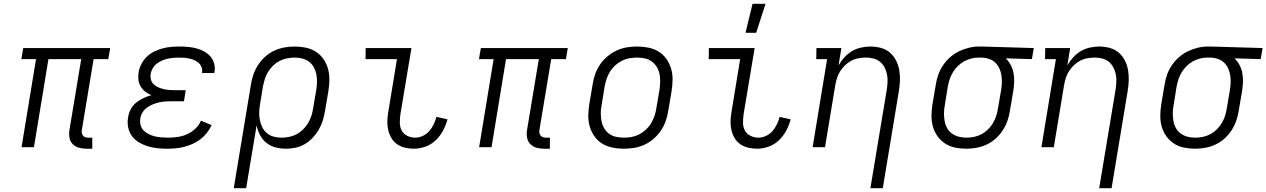

<svg xmlns="http://www.w3.org/2000/svg" viewBox="-20 -772 6642 1007"><path d="M432 8Q412 8 393 2.5Q374 -3 361 -16.5Q348 -30 344.5 -49.5Q341 -69 344 -89L406 -462H234L158 0H93L169 -462H92L102 -520H558L548 -462H471L409 -89Q408 -81 409.5 -73.5Q411 -66 415.5 -60.5Q420 -55 427 -52.5Q434 -50 442 -50H464V8Z M856 8Q829 8 803 5Q777 2 753 -5.5Q729 -13 707.5 -26Q686 -39 671.5 -59Q657 -79 652 -105Q647 -131 652 -157Q655 -178 665.5 -198.5Q676 -219 694 -233.5Q712 -248 732.5 -257.5Q753 -267 774 -273Q756 -280 741.5 -291.5Q727 -303 717.5 -319Q708 -335 706 -354.5Q704 -374 707 -394Q711 -416 722 -437Q733 -458 750 -474.5Q767 -491 788.5 -501.5Q810 -512 832 -518Q854 -524 876.5 -526Q899 -528 921 -528Q944 -528 966 -526Q988 -524 1009.5 -518.5Q1031 -513 1050 -502.5Q1069 -492 1083 -476.5Q1097 -461 1103 -439.5Q1109 -418 1105 -395L1104 -389H1039L1040 -393Q1042 -407 1037 -420Q1032 -433 1022 -442Q1012 -451 999.5 -456.5Q987 -462 973 -465Q959 -468 945 -469Q931 -470 917 -470Q902 -470 887 -468.5Q872 -467 857 -463.5Q842 -460 828 -453.5Q814 -447 801 -437Q788 -427 780.5 -413Q773 -399 770 -384Q768 -369 771.5 -355Q775 -341 785 -331Q795 -321 808 -315Q821 -309 835 -305.5Q849 -302 863.5 -300.5Q878 -299 893 -299H954L945 -241H884Q867 -241 850 -240Q833 -239 816.5 -235.5Q800 -232 783.5 -225.5Q767 -219 752 -208.5Q737 -198 727.5 -182.5Q718 -167 716 -150Q713 -132 717.5 -115.5Q722 -99 733.5 -87.5Q745 -76 760 -68.5Q775 -61 791.5 -57Q808 -53 826 -51.5Q844 -50 861 -50Q886 -50 911 -53.5Q936 -57 960 -67.5Q984 -78 1004 -96.5Q1024 -115 1034 -139L1090 -116Q1080 -94 1065 -75Q1050 -56 1031 -41.5Q1012 -27 990.5 -17.5Q969 -8 946.5 -2Q924 4 901 6Q878 8 856 8Z M1206 215 1296 -328Q1300 -355 1309 -381Q1318 -407 1333.5 -431Q1349 -455 1370.5 -474.5Q1392 -494 1418 -506Q1444 -518 1471 -523Q1498 -528 1525 -528Q1555 -528 1584 -522Q1613 -516 1637 -500.5Q1661 -485 1677 -461.5Q1693 -438 1700.5 -410.5Q1708 -383 1707.5 -352.5Q1707 -322 1702 -292L1685 -192Q1681 -167 1673.5 -142Q1666 -117 1653 -94Q1640 -71 1621.5 -51Q1603 -31 1580 -17Q1557 -3 1531 2.5Q1505 8 1480 8Q1452 8 1425 1Q1398 -6 1377 -23Q1356 -40 1343.5 -64Q1331 -88 1326 -115L1271 215ZM1456 -50Q1476 -50 1496 -54Q1516 -58 1534.5 -67.5Q1553 -77 1568.5 -92Q1584 -107 1595 -125Q1606 -143 1612.5 -162.5Q1619 -182 1622 -202L1639 -302Q1642 -322 1642.5 -343Q1643 -364 1639 -383.5Q1635 -403 1625.5 -420Q1616 -437 1600.5 -448.5Q1585 -460 1565.5 -465Q1546 -470 1526 -470Q1506 -470 1485.5 -466Q1465 -462 1446.5 -452.5Q1428 -443 1412.5 -428Q1397 -413 1386 -395Q1375 -377 1369 -357.5Q1363 -338 1359 -318L1344 -226Q1340 -204 1339.5 -183Q1339 -162 1343 -142Q1347 -122 1356 -104Q1365 -86 1380 -73.5Q1395 -61 1415 -55.5Q1435 -50 1456 -50Z M2151 8Q2127 8 2104 2.5Q2081 -3 2063 -15.5Q2045 -28 2033.5 -47Q2022 -66 2016.5 -88.5Q2011 -111 2011.5 -134.5Q2012 -158 2016 -182L2062 -462H1897L1898 -520H2138L2080 -173Q2077 -151 2077 -128.5Q2077 -106 2086.5 -88Q2096 -70 2115.5 -60Q2135 -50 2157 -50Q2177 -50 2197 -59Q2217 -68 2231 -84Q2245 -100 2254.5 -119.5Q2264 -139 2269 -159L2327 -146Q2319 -116 2304 -87.5Q2289 -59 2265.5 -36.5Q2242 -14 2211.5 -3Q2181 8 2151 8Z M2832 8Q2812 8 2793 2.5Q2774 -3 2761 -16.5Q2748 -30 2744.5 -49.5Q2741 -69 2744 -89L2806 -462H2634L2558 0H2493L2569 -462H2492L2502 -520H2958L2948 -462H2871L2809 -89Q2808 -81 2809.5 -73.5Q2811 -66 2815.5 -60.5Q2820 -55 2827 -52.5Q2834 -50 2842 -50H2864V8Z M3252 8Q3221 8 3191.5 2Q3162 -4 3138 -19Q3114 -34 3097.5 -57.5Q3081 -81 3073 -109Q3065 -137 3065.5 -167Q3066 -197 3071 -228L3088 -328Q3092 -355 3101 -381.5Q3110 -408 3126 -432Q3142 -456 3165 -475.5Q3188 -495 3214 -507Q3240 -519 3267 -523.5Q3294 -528 3321 -528Q3352 -528 3381.5 -522Q3411 -516 3435 -501Q3459 -486 3475.5 -462.5Q3492 -439 3500 -411Q3508 -383 3507.5 -353Q3507 -323 3502 -292L3485 -192Q3481 -165 3472 -138.5Q3463 -112 3447 -88Q3431 -64 3408.5 -44.5Q3386 -25 3360 -13Q3334 -1 3306.5 3.5Q3279 8 3252 8ZM3252 -50Q3272 -50 3292 -53.5Q3312 -57 3331 -66.5Q3350 -76 3366.5 -91Q3383 -106 3394 -124Q3405 -142 3412 -162Q3419 -182 3422 -202L3439 -302Q3442 -323 3442.5 -343.5Q3443 -364 3439 -384Q3435 -404 3424.5 -421Q3414 -438 3398.5 -449.5Q3383 -461 3363 -465.5Q3343 -470 3322 -470Q3302 -470 3281.5 -466.5Q3261 -463 3242 -453.5Q3223 -444 3206.5 -429Q3190 -414 3179 -396Q3168 -378 3161.5 -358Q3155 -338 3151 -318L3135 -218Q3131 -197 3131 -176.5Q3131 -156 3135 -136Q3139 -116 3149 -99Q3159 -82 3174.5 -70.5Q3190 -59 3210.5 -54.5Q3231 -50 3252 -50Z M3951 8Q3927 8 3904 2.5Q3881 -3 3863 -15.5Q3845 -28 3833.5 -47Q3822 -66 3816.5 -88.5Q3811 -111 3811.5 -134.5Q3812 -158 3816 -182L3862 -462H3697L3698 -520H3938L3880 -173Q3877 -151 3877 -128.5Q3877 -106 3886.5 -88Q3896 -70 3915.5 -60Q3935 -50 3957 -50Q3977 -50 3997 -59Q4017 -68 4031 -84Q4045 -100 4054.5 -119.5Q4064 -139 4069 -159L4127 -146Q4119 -116 4104 -87.5Q4089 -59 4065.5 -36.5Q4042 -14 4011.5 -3Q3981 8 3951 8ZM3890 -600 3927 -752H3995L3946 -600Z M4545 215 4631 -302Q4634 -322 4635 -342.5Q4636 -363 4632 -382.5Q4628 -402 4619 -419Q4610 -436 4595.5 -448Q4581 -460 4561.5 -465Q4542 -470 4522 -470Q4503 -470 4483 -466.5Q4463 -463 4445 -453.5Q4427 -444 4412.5 -430Q4398 -416 4387 -399Q4376 -382 4370 -363Q4364 -344 4361 -326L4307 0H4242L4318 -462H4261L4262 -520H4393L4378 -429Q4391 -452 4409 -471.5Q4427 -491 4449 -504Q4471 -517 4496 -522.5Q4521 -528 4545 -528Q4574 -528 4601 -520.5Q4628 -513 4647.5 -496Q4667 -479 4679.5 -455Q4692 -431 4696.5 -404Q4701 -377 4700 -349Q4699 -321 4694 -292L4610 215Z M5048 8Q5018 8 4989 2Q4960 -4 4936.5 -19.5Q4913 -35 4896.5 -58.5Q4880 -82 4872.5 -109.5Q4865 -137 4865.5 -167.5Q4866 -198 4871 -228L4888 -328Q4892 -354 4901 -380Q4910 -406 4926 -429.5Q4942 -453 4963.5 -472Q4985 -491 5010 -503Q5035 -515 5061.5 -521.5Q5088 -528 5115 -528H5131L5402 -520L5392 -462L5255 -466Q5271 -450 5281.5 -430Q5292 -410 5296 -387Q5300 -364 5299 -340Q5298 -316 5294 -292L5277 -192Q5273 -165 5264 -139Q5255 -113 5239.5 -89Q5224 -65 5202.5 -45.5Q5181 -26 5155 -14Q5129 -2 5102 3Q5075 8 5048 8ZM5048 -50Q5068 -50 5088 -54Q5108 -58 5126.5 -67.5Q5145 -77 5160.5 -92Q5176 -107 5187 -125Q5198 -143 5204.5 -162.5Q5211 -182 5214 -202L5231 -302Q5234 -321 5234.5 -340.5Q5235 -360 5232 -378.5Q5229 -397 5221 -414Q5213 -431 5200 -443.5Q5187 -456 5169 -462.5Q5151 -469 5133 -470H5112Q5093 -470 5073.5 -465Q5054 -460 5036 -450Q5018 -440 5003 -425Q4988 -410 4977.5 -392.5Q4967 -375 4961 -356.5Q4955 -338 4951 -318L4935 -218Q4931 -198 4931 -177Q4931 -156 4934.5 -136.5Q4938 -117 4947.5 -100Q4957 -83 4973 -71.5Q4989 -60 5008.5 -55Q5028 -50 5048 -50Z M5745 215 5831 -302Q5834 -322 5835 -342.5Q5836 -363 5832 -382.5Q5828 -402 5819 -419Q5810 -436 5795.5 -448Q5781 -460 5761.5 -465Q5742 -470 5722 -470Q5703 -470 5683 -466.5Q5663 -463 5645 -453.5Q5627 -444 5612.5 -430Q5598 -416 5587 -399Q5576 -382 5570 -363Q5564 -344 5561 -326L5507 0H5442L5518 -462H5461L5462 -520H5593L5578 -429Q5591 -452 5609 -471.5Q5627 -491 5649 -504Q5671 -517 5696 -522.5Q5721 -528 5745 -528Q5774 -528 5801 -520.5Q5828 -513 5847.5 -496Q5867 -479 5879.5 -455Q5892 -431 5896.5 -404Q5901 -377 5900 -349Q5899 -321 5894 -292L5810 215Z M6248 8Q6218 8 6189 2Q6160 -4 6136.5 -19.5Q6113 -35 6096.5 -58.5Q6080 -82 6072.5 -109.5Q6065 -137 6065.5 -167.5Q6066 -198 6071 -228L6088 -328Q6092 -354 6101 -380Q6110 -406 6126 -429.5Q6142 -453 6163.5 -472Q6185 -491 6210 -503Q6235 -515 6261.5 -521.5Q6288 -528 6315 -528H6331L6602 -520L6592 -462L6455 -466Q6471 -450 6481.5 -430Q6492 -410 6496 -387Q6500 -364 6499 -340Q6498 -316 6494 -292L6477 -192Q6473 -165 6464 -139Q6455 -113 6439.5 -89Q6424 -65 6402.5 -45.5Q6381 -26 6355 -14Q6329 -2 6302 3Q6275 8 6248 8ZM6248 -50Q6268 -50 6288 -54Q6308 -58 6326.5 -67.5Q6345 -77 6360.5 -92Q6376 -107 6387 -125Q6398 -143 6404.5 -162.5Q6411 -182 6414 -202L6431 -302Q6434 -321 6434.5 -340.5Q6435 -360 6432 -378.5Q6429 -397 6421 -414Q6413 -431 6400 -443.5Q6387 -456 6369 -462.5Q6351 -469 6333 -470H6312Q6293 -470 6273.5 -465Q6254 -460 6236 -450Q6218 -440 6203 -425Q6188 -410 6177.5 -392.5Q6167 -375 6161 -356.5Q6155 -338 6151 -318L6135 -218Q6131 -198 6131 -177Q6131 -156 6134.5 -136.5Q6138 -117 6147.5 -100Q6157 -83 6173 -71.5Q6189 -60 6208.5 -55Q6228 -50 6248 -50Z"/></svg>

Font: Iosevka HT Light Extended
Style: Italic
Weight: 300
Width: 7
Italic angle: -9°
Monospace: yes
Designer: Belleve Invis
Foundry: Belleve Invis
Version: Version 32.3.0; ttfautohint (v1.8.4)